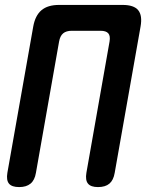

<svg xmlns="http://www.w3.org/2000/svg" viewBox="-20 -750 640 780"><path d="M58 10Q28 10 16.5 -4Q5 -18 10 -48L115 -642Q123 -687 148.5 -708.5Q174 -730 220 -730H478Q524 -730 541.5 -708.5Q559 -687 551 -642L446 -48Q441 -18 424.5 -4Q408 10 378 10Q349 10 337.5 -4Q326 -18 331 -48L425 -581Q429 -604 420 -614.5Q411 -625 388 -625H272Q249 -625 236.5 -614.5Q224 -604 220 -581L126 -48Q121 -18 104 -4Q87 10 58 10Z"/></svg>

Font: Maple Mono NL SemiBold
Style: Italic
Weight: 600
Italic angle: -10°
Monospace: yes
Designer: subframe7536
Version: Version 7.000